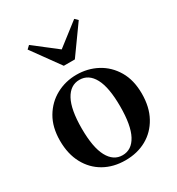

<svg xmlns="http://www.w3.org/2000/svg" viewBox="-199 -963 1021 1105"><g transform="rotate(-30 311.5 -410.5)"><path d="M311 16.2Q231.7 16.2 170.5 -18.3Q109.3 -52.8 74.5 -117Q39.6 -181.2 39.6 -269.8Q39.6 -359.1 76.8 -422Q114 -484.9 175.9 -518.4Q237.8 -551.9 311 -551.9Q385.1 -551.9 447.1 -518.8Q509 -485.6 546.2 -422.7Q583.4 -359.8 583.4 -269.8Q583.4 -180.5 548 -116.3Q512.6 -52 451.4 -17.9Q390.2 16.2 311 16.2ZM311 -17.5Q372 -17.5 405.4 -80.1Q438.7 -142.6 438.7 -268.1Q438.7 -394.2 405.4 -456.1Q372 -518 311 -518Q250.7 -518 217 -456.1Q183.2 -394.2 183.2 -268.1Q183.2 -142.6 217 -80.1Q250.7 -17.5 311 -17.5ZM160.8 -836.7 348.1 -691.7H274.1L461.1 -836.7L480.5 -817.8L347.8 -632.7H274.4L140.7 -817.8Z"/></g></svg>

Font: Noto Serif JP
Style: Regular
Weight: 200
Designer: Ryoko NISHIZUKA 西塚涼子 (kana & ideographs); Frank Grießhammer (Latin, Greek & Cyrillic); Wenlong ZHANG 张文龙 (bopomofo); San
Foundry: Adobe
Version: Version 2.001;hotconv 1.1.0;makeotfexe 2.6.0